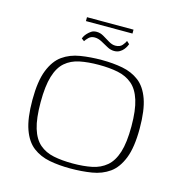

<svg xmlns="http://www.w3.org/2000/svg" viewBox="-97 -715 766 809"><g transform="rotate(15 286.0 -310.0)"><path d="M281 7Q231 7 189.5 -1Q148 -9 117 -32.5Q86 -56 69 -103.5Q52 -151 52 -231Q52 -313 71 -361Q90 -409 122.5 -432Q155 -455 199 -462Q243 -469 291 -469Q341 -469 382.5 -461Q424 -453 455 -429.5Q486 -406 503 -358.5Q520 -311 520 -231Q520 -149 501 -101Q482 -53 449.5 -30Q417 -7 373.5 0Q330 7 281 7ZM285 -16Q332 -16 368.5 -23.5Q405 -31 431 -53Q457 -75 470.5 -117.5Q484 -160 484 -231Q484 -301 470.5 -344Q457 -387 431 -409Q405 -431 368.5 -438.5Q332 -446 285 -446Q238 -446 201.5 -438.5Q165 -431 139.5 -409Q114 -387 101 -344Q88 -301 88 -231Q88 -160 101 -117.5Q114 -75 139.5 -53Q165 -31 201.5 -23.5Q238 -16 285 -16ZM331 -519Q315 -519 300 -527.5Q285 -536 269 -544.5Q253 -553 238 -553Q222 -553 212 -543Q202 -533 198 -526L186 -535Q187 -538 190.5 -544.5Q194 -551 201 -558.5Q208 -566 217 -572Q226 -578 240 -578Q256 -578 271 -569Q286 -560 301 -551Q316 -542 330 -542Q350 -542 360 -554Q370 -566 373 -574L385 -563Q384 -560 380.5 -553Q377 -546 371 -538.5Q365 -531 355 -525Q345 -519 331 -519ZM184 -610V-627H387V-610Z"/></g></svg>

Font: Genos Thin ExtraLight
Style: Regular
Weight: 250
Version: Version 1.010